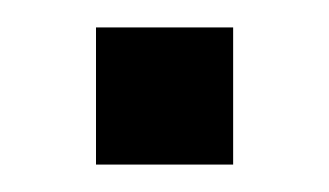

<svg xmlns="http://www.w3.org/2000/svg" viewBox="-20 -120 240 140"><path d="M50 0H150V-100H50Z"/></svg>

Font: Matrix Sans Video
Style: Regular
Weight: 400
Designer: Brad Neil
Version: Version 1.100